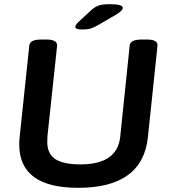

<svg xmlns="http://www.w3.org/2000/svg" viewBox="-20 -891 806 918"><path d="M354 7Q72 7 72 -200Q72 -209 72.5 -218Q73 -227 74 -236L120 -673Q123 -702 176 -702H202Q255 -702 253 -672L207 -241Q206 -229 206 -213Q206 -155 245 -130Q284 -105 365 -105Q542 -105 555 -239L600 -673Q603 -702 657 -702H682Q736 -702 733 -672L687 -234Q661 7 354 7ZM373 -750Q340 -750 340 -762Q340 -771 354 -785L418 -844Q435 -859 453 -865Q471 -871 504 -871Q567 -871 567 -854Q567 -839 530 -818L447 -770Q428 -759 413 -754.5Q398 -750 373 -750Z"/></svg>

Font: Asap Semi Expanded Semi Expanded SemiBold
Style: Italic
Weight: 600
Width: 6
Italic angle: -6°
Designer: Pablo Cosgaya
Foundry: Omnibus-Type
Version: Version 3.001; ttfautohint (v1.8.4.7-5d5b)